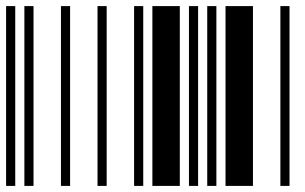

<svg xmlns="http://www.w3.org/2000/svg" viewBox="-20 -610 1000 630"><path d="M0 0V-590H30V0ZM60 0V-590H90V0ZM180 0V-590H210V0ZM300 0V-590H330V0ZM420 0V-590H450V0ZM480 0V-590H570V0ZM600 0V-590H630V0ZM660 0V-590H690V0ZM720 0V-590H810V0ZM900 0V-590H930V0Z"/></svg>

Font: Libre Barcode 39 Extended
Style: Regular
Weight: 400
Version: Version 1.005; ttfautohint (v1.8.3)